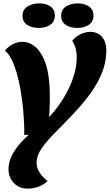

<svg xmlns="http://www.w3.org/2000/svg" viewBox="-20 -927 648 1134"><path d="M143 187Q92 187 60.5 152.5Q29 118 30 67Q32 23 55.5 -19.5Q79 -62 125.5 -108Q172 -154 243 -209Q280 -243 313.5 -286.5Q347 -330 373.5 -379.5Q400 -429 416 -480Q432 -531 433 -579Q434 -611 427.5 -637.5Q421 -664 406 -686Q428 -712 457 -725.5Q486 -739 514 -739Q540 -739 562 -726.5Q584 -714 596.5 -687.5Q609 -661 608 -620Q605 -546 574.5 -479Q544 -412 497 -352Q450 -292 398 -239Q349 -187 303 -141Q257 -95 227.5 -53Q198 -11 196 29Q195 62 211.5 89Q228 116 261 143Q235 166 205 176.5Q175 187 143 187ZM123 -130Q124 -165 122 -202Q120 -239 117 -278Q111 -341 101 -398Q91 -455 77 -501.5Q63 -548 46 -580.5Q29 -613 9 -627Q29 -653 56.5 -666.5Q84 -680 114 -680Q152 -680 185.5 -653Q219 -626 241.5 -573Q264 -520 271 -440Q276 -376 273.5 -299.5Q271 -223 260 -135ZM436 -762Q395 -762 368 -780.5Q341 -799 341 -833Q341 -870 369.5 -888.5Q398 -907 439 -907Q480 -907 506 -888.5Q532 -870 532 -835Q532 -799 504.5 -780.5Q477 -762 436 -762ZM208 -762Q167 -762 140 -780.5Q113 -799 113 -833Q113 -870 142 -888.5Q171 -907 212 -907Q253 -907 278.5 -888.5Q304 -870 304 -835Q304 -799 276.5 -780.5Q249 -762 208 -762Z"/></svg>

Font: Sansita Swashed Light
Style: Bold
Weight: 700
Version: Version 1.003